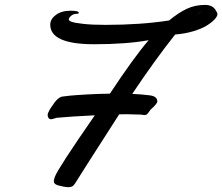

<svg xmlns="http://www.w3.org/2000/svg" viewBox="-20 -757 914 789"><path d="M873.5 -699.2Q873.5 -689.9 861.8 -677.2Q850.1 -664.6 829.1 -651.6Q808.1 -638.7 773.7 -628.4Q739.3 -618.2 699.7 -615.2Q614.3 -507.3 523.4 -371.1Q561 -369.6 595.7 -365.2Q626.5 -361.3 626.5 -339.8Q626.5 -331.1 598.6 -306.2Q595.7 -302.7 591.3 -296.1Q586.9 -289.6 583.3 -286.9Q579.6 -284.2 572.8 -284.2Q568.4 -284.2 558.6 -286.1Q520.5 -287.6 501.5 -287.6Q496.6 -287.6 486.1 -287.4Q475.6 -287.1 469.7 -287.1Q297.9 -19.5 293.5 -11.2Q286.6 1.5 280 6.8Q273.4 12.2 260.3 12.2Q253.9 12.2 240.7 9.8Q218.8 5.9 210 1.2Q201.2 -3.4 201.2 -13.2Q201.2 -17.6 205.6 -30.8Q217.3 -63.5 369.6 -283.2Q270.5 -278.3 212.4 -272.9Q211.9 -272.9 203.1 -270Q194.3 -267.1 189.5 -267.1Q183.1 -267.1 179.4 -272.2Q175.8 -277.3 175.8 -284.2Q175.8 -288.1 177.7 -293Q184.6 -308.6 191.7 -317.9Q198.7 -327.1 199.7 -329.1Q203.6 -336.9 214.1 -347.2Q224.6 -357.4 234.4 -359.9Q240.7 -361.3 265.9 -363.8Q291 -366.2 338.1 -368.9Q385.3 -371.6 431.6 -372.1Q529.3 -520 590.8 -591.8Q499.5 -575.2 366.7 -575.2Q186.5 -575.2 186.5 -655.8Q186.5 -678.7 209.7 -695.8Q232.9 -712.9 269.5 -712.9Q303.7 -712.9 303.7 -704.6Q303.7 -700.2 295.4 -700.2Q281.7 -700.2 272.2 -692.1Q262.7 -684.1 262.7 -676.8Q262.7 -671.9 274.2 -667.5Q285.6 -663.1 322 -658.9Q358.4 -654.8 413.6 -654.8Q558.1 -654.8 674.8 -672.9Q713.4 -704.6 747.3 -720.7Q781.2 -736.8 822.8 -736.8Q851.6 -736.8 864.7 -717.8Q873 -705.6 873.5 -699.2ZM809.6 -708Q801.8 -705.6 790.5 -700.2Z"/></svg>

Font: Yellowtail
Style: Regular
Weight: 400
Designer: Astigmatic (AOETI)
Foundry: Astigmatic (AOETI)
Version: Version 1.000